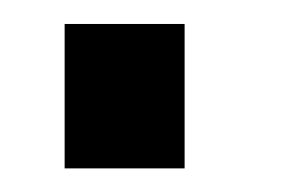

<svg xmlns="http://www.w3.org/2000/svg" viewBox="-20 -400 257 161"><path d="M34.2 -258.8V-379.9H134.8V-258.8Z"/></svg>

Font: Teko
Style: Regular
Weight: 400
Designer: Manushi Parikh, Jonny Pinhorn
Foundry: Indian Type Foundry
Version: Version 2.000;PS 1.0;hotconv 1.0.79;makeotf.lib2.5.61930